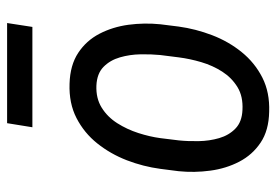

<svg xmlns="http://www.w3.org/2000/svg" viewBox="-136 -613 759 527"><g transform="rotate(-90 243.5 -349.5)"><path d="M37.1 -238.8 43.5 -288.6Q49.8 -335.9 67.1 -380.9Q84.5 -425.8 113.3 -461.9Q142.1 -498 182.9 -519Q223.6 -540 277.3 -538.1Q328.1 -536.6 361.8 -514.4Q395.5 -492.2 414.3 -456.1Q433.1 -419.9 439 -376.5Q444.8 -333 440.4 -289.1L434.1 -238.8Q427.7 -191.9 410.4 -146.7Q393.1 -101.6 364 -65.7Q335 -29.8 294.2 -9Q253.4 11.7 200.2 9.8Q148.9 8.8 115.5 -13.7Q82 -36.1 63.2 -72.3Q44.4 -108.4 38.6 -151.9Q32.7 -195.3 37.1 -238.8ZM127.9 -289.1 121.6 -237.8Q119.1 -213.4 119.6 -183.8Q120.1 -154.3 127.9 -127.4Q135.7 -100.6 154.1 -82.8Q172.4 -64.9 205.1 -63.5Q242.2 -61.5 267.8 -77.1Q293.5 -92.8 310.3 -118.9Q327.1 -145 336.4 -176.5Q345.7 -208 349.6 -238.8L356 -289.6Q358.4 -314 357.9 -343.3Q357.4 -372.6 349.6 -399.7Q341.8 -426.8 323.5 -444.8Q305.2 -462.9 272 -464.4Q237.3 -465.8 211.7 -450Q186 -434.1 168.9 -407.2Q151.9 -380.4 141.8 -349.1Q131.8 -317.9 127.9 -289.1ZM443.8 -709.5 433.1 -640.1H157.7L168.9 -709.5Z"/></g></svg>

Font: Roboto Condensed
Style: Italic
Weight: 400
Italic angle: -12°
Designer: Christian Robertson
Foundry: Google
Version: Version 3.0